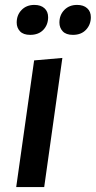

<svg xmlns="http://www.w3.org/2000/svg" viewBox="-20 -762 390 782"><path d="M160 0 234 -526 119 -516 46 0ZM103 -620Q137 -620 156.5 -640.5Q176 -661 176 -692Q176 -715 161 -728.5Q146 -742 120 -742Q88 -742 68 -721.5Q48 -701 48 -670Q48 -649 61.5 -634.5Q75 -620 103 -620ZM277 -620Q311 -620 330.5 -641Q350 -662 350 -692Q350 -715 335 -728.5Q320 -742 294 -742Q262 -742 242 -721.5Q222 -701 222 -670Q222 -649 235.5 -634.5Q249 -620 277 -620Z"/></svg>

Font: Brisa Sans Medium
Style: Italic
Weight: 600
Italic angle: -8°
Designer: Dalton Maag Ltd
Foundry: Dalton Maag Ltd
Version: Version 1.101;July 10, 2019;FontCreator 11.5.0.2425 64-bit